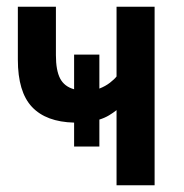

<svg xmlns="http://www.w3.org/2000/svg" viewBox="-20 -550 545 570"><path d="M326 -223Q316 -215 303.5 -207.5Q291 -200 275 -195V-115H200V-186Q117 -188 75 -232.5Q33 -277 33 -373V-530H146V-386Q146 -341 158.5 -317Q171 -293 200 -285V-388H275V-287Q293 -294 306.5 -304.5Q320 -315 326 -323V-530H439V0H326Z"/></svg>

Font: Golos UI Medium
Style: Regular
Weight: 500
Designer: A.Korolkova, Vitaly Kuzmin
Foundry: ParaType Ltd
Version: Version 2.000